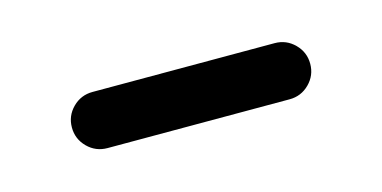

<svg xmlns="http://www.w3.org/2000/svg" viewBox="-26 -607 372 187"><g transform="rotate(-15 159.5 -513.5)"><path d="M68.4 -485.4Q56.6 -485.4 48.3 -493.7Q40 -502 40 -513.7Q40 -525.4 48.3 -533.7Q56.6 -542 68.4 -542H252Q263.7 -542 272 -533.7Q280.3 -525.4 280.3 -513.7Q280.3 -502 272 -493.7Q263.7 -485.4 252 -485.4Z"/></g></svg>

Font: Gen Jyuu Gothic P Normal
Style: Regular
Weight: 300
Designer: [Source Han Sans]
Ryoko NISHIZUKA  (kana & ideographs); Paul D. Hunt (Latin, Greek & Cyrillic); Wenlong ZHANG  (bopomofo
Version: Version 1.002.20150607